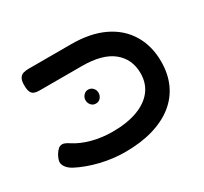

<svg xmlns="http://www.w3.org/2000/svg" viewBox="-126 -761 1015 956"><g transform="rotate(-30 381.5 -283.0)"><path d="M344 17Q274 17 204 0Q134 -17 78 -46Q58 -57 47 -70.5Q36 -84 34 -98Q33 -106 37 -118Q41 -130 48 -142Q58 -158 67.5 -166Q77 -174 91 -174Q96 -174 106 -170Q116 -166 129 -157Q169 -131 224.5 -116.5Q280 -102 340 -102Q423 -102 482.5 -124Q542 -146 573.5 -187Q605 -228 605 -285Q605 -367 546 -414.5Q487 -462 370 -462H125Q110 -462 98 -466Q86 -470 79.5 -483Q73 -496 73 -523Q73 -550 81.5 -563Q90 -576 104 -579.5Q118 -583 134 -583H378Q488 -583 565 -546Q642 -509 682.5 -441.5Q723 -374 723 -285Q723 -214 697.5 -158Q672 -102 623 -63Q574 -24 503.5 -3.5Q433 17 344 17ZM337 -265Q321 -265 310.5 -277Q300 -289 300 -306Q300 -321 311 -333Q322 -345 337 -345Q353 -345 364 -333.5Q375 -322 375 -306Q375 -289 364.5 -277Q354 -265 337 -265Z"/></g></svg>

Font: Fredoka Expanded Medium
Style: Regular
Weight: 500
Width: 7
Designer: Ben Nathan
Foundry: Milena B. Brandão, Ben Nathan
Version: Version 2.001